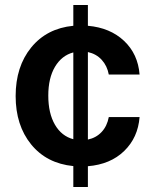

<svg xmlns="http://www.w3.org/2000/svg" viewBox="-20 -747 617 767"><path d="M272.9 0V-83.5Q166 -94.2 104.2 -170.4Q42.5 -246.6 42.5 -363.3Q42.5 -481 104.7 -557.4Q167 -633.8 272.9 -644V-727.1H331.1V-644Q419.9 -636.2 475.6 -583.7Q531.2 -531.2 537.6 -449.2H414.6Q408.2 -483.9 386.5 -507.8Q364.7 -531.7 331.1 -539.1V-189.5Q363.8 -196.3 385.7 -219.5Q407.7 -242.7 414.6 -279.3H537.6Q531.2 -197.3 476.1 -143.8Q420.9 -90.3 331.1 -83V0ZM272.9 -190.9V-537.6Q226.6 -525.4 199.7 -480.2Q172.9 -435.1 172.9 -365.2Q172.9 -294.4 199.5 -248.8Q226.1 -203.1 272.9 -190.9Z"/></svg>

Font: Interop SemBd
Style: Regular
Weight: 600
Designer: Rasmus Andersson, Google, Jang Haemin
Foundry: jhaemin
Version: Version 1.007